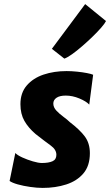

<svg xmlns="http://www.w3.org/2000/svg" viewBox="-20 -912 539 940"><path d="M189 8Q161 8 128 3.2Q95 -1.5 67.2 -9.2Q39.5 -17 27 -26L55 -163Q64.5 -152.5 89 -141.2Q113.5 -130 140.8 -122Q168 -114 185 -114Q218 -114 237 -122.5Q256 -131 256 -154Q256 -179.5 229 -199Q202 -218.5 154 -256Q119 -286 99.5 -320Q80 -354 80 -402Q80 -457.5 111 -493.5Q142 -529.5 193.2 -546.8Q244.5 -564 306 -564Q330 -564 357 -561.2Q384 -558.5 405.8 -554.2Q427.5 -550 436 -546L417 -400Q402 -416 368.5 -430Q335 -444 302 -444Q272 -444 256.5 -433.2Q241 -422.5 241 -405Q241 -386.5 256.2 -370.2Q271.5 -354 290.8 -340Q310 -326 322 -314Q369.5 -278 394.8 -244.5Q420 -211 420 -162Q420 -100.5 388.5 -63.2Q357 -26 304.5 -9Q252 8 189 8ZM295 -625 234 -673 397 -892 499 -809Q493.5 -797.5 475.8 -777Q458 -756.5 433.2 -732.5Q408.5 -708.5 382.2 -685.8Q356 -663 332.8 -646.5Q309.5 -630 295 -625Z"/></svg>

Font: Merriweather Sans ExtraBold
Style: Italic
Weight: 800
Italic angle: -7.5°
Designer: Eben Sorkin
Foundry: Eben Sorkin
Version: Version 2.001; ttfautohint (v1.8.3)